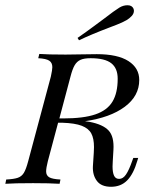

<svg xmlns="http://www.w3.org/2000/svg" viewBox="-46 -694 588 725"><path d="M457.3 -97.6H475.8L472.6 -87.1Q458.1 -37.1 434.3 -12.9Q410.5 11.3 373.4 11.3Q336.3 11.3 319.8 -10.9Q303.2 -33.1 304.8 -66.1L308.1 -116.9Q308.9 -124.2 308.9 -138.7Q308.9 -171 298.8 -189.9Q288.7 -208.9 262.9 -219Q237.1 -229 188.7 -230.6H183.9H173.4L134.7 -85.5Q128.2 -59.7 128.2 -46.8Q128.2 -31.5 139.9 -24.6Q151.6 -17.7 182.3 -16.1L179 0Q141.9 -2.4 79 -2.4Q8.1 -2.4 -25.8 0L-22.6 -16.1Q6.5 -17.7 21 -22.6Q35.5 -27.4 44 -41.1Q52.4 -54.8 60.5 -85.5L146 -404.8Q151.6 -430.6 151.6 -440.3Q151.6 -457.3 139.9 -464.9Q128.2 -472.6 98.4 -474.2L102.4 -490.3Q134.7 -487.9 201.6 -487.9Q240.3 -487.9 259.7 -488.7L319.4 -489.5Q398.4 -489.5 439.1 -463.3Q479.8 -437.1 479.8 -391.9Q479.8 -331.5 425 -290.7Q370.2 -250 275 -236.3L291.9 -233.9Q342.7 -224.2 364.1 -201.2Q385.5 -178.2 382.3 -127.4L379.8 -84.7Q379 -77.4 379 -65.3Q379 -42.7 384.7 -30.6Q390.3 -18.5 404 -18.5Q418.5 -18.5 429.8 -35.1Q441.1 -51.6 453.2 -86.3ZM178.2 -246.8H191.9Q269.4 -246.8 314.1 -262.1Q358.9 -277.4 378.6 -310.1Q398.4 -342.7 398.4 -396.8Q398.4 -436.3 374.2 -455.2Q350 -474.2 296 -474.2Q271.8 -474.2 258.1 -468.1Q244.4 -462.1 235.9 -447.6Q227.4 -433.1 220.2 -404.8ZM346.8 -623.4Q386.3 -654 404.8 -665.3Q419.4 -674.2 435.5 -674.2Q452.4 -674.2 458.1 -661.3Q459.7 -656.5 459.7 -653.2Q459.7 -642.7 451.2 -633.5Q442.7 -624.2 431.5 -617.7Q416.1 -608.9 394 -600.4Q371.8 -591.9 367.7 -590.3Q297.6 -563.7 252.4 -541.9L246.8 -550.8Q280.6 -574.2 309.3 -595.6Q337.9 -616.9 346.8 -623.4Z"/></svg>

Font: Playfair Display SC
Style: Italic
Weight: 400
Italic angle: -14°
Designer: Claus Eggers Sørensen
Foundry: Claus Eggers Sørensen
Version: Version 1.202; ttfautohint (v1.6)